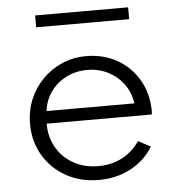

<svg xmlns="http://www.w3.org/2000/svg" viewBox="-53 -773 773 839"><g transform="rotate(-5 334.0 -354.0)"><path d="M347.5 16Q267 16 203.8 -19.5Q140.5 -55 104.5 -116.2Q68.5 -177.5 68.5 -254Q68.5 -311.5 89.2 -361.2Q110 -411 147 -448.5Q184 -486 233 -507Q282 -528 337.5 -528Q413.5 -528 472.8 -494.8Q532 -461.5 566.8 -403Q601.5 -344.5 603.5 -268Q603.5 -262 603.2 -258.2Q603 -254.5 602 -249H141Q141 -189 168 -143Q195 -97 242.2 -70.8Q289.5 -44.5 350.5 -44.5Q408.5 -44.5 454.8 -68.8Q501 -93 532 -138.5L586 -109.5Q549.5 -50 486.8 -17Q424 16 347.5 16ZM145 -304H530.5Q524 -352 497 -388.8Q470 -425.5 428.8 -446.5Q387.5 -467.5 338.5 -467.5Q288 -467.5 246.5 -446.8Q205 -426 178.2 -389.2Q151.5 -352.5 145 -304ZM132 -672.5V-724.5H540V-672.5Z"/></g></svg>

Font: Spartan Thin
Style: Regular
Weight: 400
Version: Version 1.004